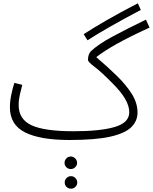

<svg xmlns="http://www.w3.org/2000/svg" viewBox="-20 -827 926 1163"><path d="M400 21Q224 21 132 -25Q40 -71 40 -177Q40 -212 48 -251.5Q56 -291 67 -325L115 -313Q108 -287 100.5 -254.5Q93 -222 93 -191Q93 -104 171.5 -68Q250 -32 426 -32Q588 -32 675.5 -58Q763 -84 763 -147Q763 -184 739 -226.5Q715 -269 662 -322Q593 -392 553 -422Q513 -452 513 -464Q513 -499 531 -517Q574 -558 661 -605Q748 -652 864 -708L886 -660Q766 -605 689 -562Q612 -519 563 -481Q631 -423 687.5 -368Q744 -313 778.5 -258Q813 -203 813 -145Q813 -94 775 -56.5Q737 -19 647 1Q557 21 400 21ZM510 -583 487 -620Q542 -656 623.5 -703Q705 -750 815 -807L833 -767Q723 -709 644.5 -664Q566 -619 510 -583ZM409 197Q393 197 382 186Q371 175 371 160Q371 144 382 132.5Q393 121 409 121Q424 121 435.5 132.5Q447 144 447 160Q447 175 435.5 186Q424 197 409 197ZM410 316Q394 316 383 305Q372 294 372 278Q372 263 383 251.5Q394 240 410 240Q425 240 436.5 251.5Q448 263 448 278Q448 294 436.5 305Q425 316 410 316Z"/></svg>

Font: Noto Sans Arabic Light
Style: Regular
Weight: 300
Designer: Monotype Design Team, Nadine Chahine, Nizar Qandah and Khaled Hosny
Foundry: Monotype Imaging Inc.
Version: Version 2.012; ttfautohint (v1.8.4.7-5d5b)